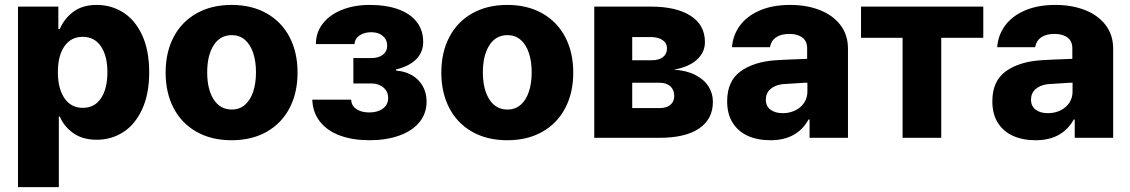

<svg xmlns="http://www.w3.org/2000/svg" viewBox="-20 -557 4567 776"><path d="M52.7 -530.3H215.8V-439.5H221.7Q238.8 -481 275.9 -509Q313 -537.1 371.1 -537.1Q429.2 -537.1 477.3 -507.1Q525.4 -477.1 554.2 -415.5Q583 -354 583 -264.6Q583 -177.7 554.9 -116.2Q526.9 -54.7 478.8 -23.4Q430.7 7.8 371.1 7.8Q314 7.8 276.4 -18.8Q238.8 -45.4 221.7 -85.9H217.8V199.2H52.7ZM314.5 -121.1Q362.3 -121.1 388.2 -159.9Q414.1 -198.7 414.1 -265.6Q414.1 -331.1 387.9 -369.6Q361.8 -408.2 314.5 -408.2Q267.1 -408.2 240.5 -370.1Q213.9 -332 213.9 -265.6Q213.9 -199.2 240.5 -160.2Q267.1 -121.1 314.5 -121.1Z M649.4 -263.7Q649.4 -345.2 681.6 -407Q713.9 -468.8 774.2 -502.9Q834.5 -537.1 916 -537.1Q997.6 -537.1 1057.9 -502.9Q1118.2 -468.8 1150.4 -407Q1182.6 -345.2 1182.6 -263.7Q1182.6 -182.1 1150.4 -120.4Q1118.2 -58.6 1057.9 -24.4Q997.6 9.8 916 9.8Q834.5 9.8 774.2 -24.4Q713.9 -58.6 681.6 -120.4Q649.4 -182.1 649.4 -263.7ZM1014.6 -264.6Q1014.6 -309.1 1003.2 -343.3Q991.7 -377.4 969.7 -396.2Q947.8 -415 917 -415Q869.6 -415 843.5 -374Q817.4 -333 817.4 -264.6Q817.4 -196.3 843.5 -155.3Q869.6 -114.3 917 -114.3Q947.8 -114.3 969.7 -133.1Q991.7 -151.9 1003.2 -186Q1014.6 -220.2 1014.6 -264.6Z M1472.7 -102.5Q1506.3 -102.5 1527.6 -118.2Q1548.8 -133.8 1548.8 -161.1Q1548.8 -187 1529.5 -203.4Q1510.3 -219.7 1480.5 -219.7H1408.2V-322.3H1480.5Q1510.3 -322.3 1527.6 -335.9Q1544.9 -349.6 1544.9 -372.1Q1544.9 -396.5 1527.3 -411.6Q1509.8 -426.8 1480.5 -426.8Q1451.7 -426.8 1432.6 -413.3Q1413.6 -399.9 1413.1 -378.9H1256.8Q1256.8 -426.8 1285.4 -462.6Q1314 -498.5 1363.3 -517.8Q1412.6 -537.1 1473.6 -537.1Q1541 -537.1 1589.6 -519.5Q1638.2 -502 1664.3 -468.3Q1690.4 -434.6 1690.4 -387.7Q1690.4 -346.2 1662.1 -317.6Q1633.8 -289.1 1581.1 -276.4V-271.5Q1614.7 -269.5 1642.8 -254.2Q1670.9 -238.8 1687.5 -210.9Q1704.1 -183.1 1704.1 -146.5Q1704.1 -98.1 1674.8 -62.7Q1645.5 -27.3 1593 -8.8Q1540.5 9.8 1473.6 9.8Q1406.7 9.8 1355.2 -8.8Q1303.7 -27.3 1273.9 -64.5Q1244.1 -101.6 1242.2 -154.3H1399.4Q1399.9 -130.4 1419.9 -116.5Q1439.9 -102.5 1472.7 -102.5Z M1763.7 -263.7Q1763.7 -345.2 1795.9 -407Q1828.1 -468.8 1888.4 -502.9Q1948.7 -537.1 2030.3 -537.1Q2111.8 -537.1 2172.1 -502.9Q2232.4 -468.8 2264.6 -407Q2296.9 -345.2 2296.9 -263.7Q2296.9 -182.1 2264.6 -120.4Q2232.4 -58.6 2172.1 -24.4Q2111.8 9.8 2030.3 9.8Q1948.7 9.8 1888.4 -24.4Q1828.1 -58.6 1795.9 -120.4Q1763.7 -182.1 1763.7 -263.7ZM2128.9 -264.6Q2128.9 -309.1 2117.4 -343.3Q2106 -377.4 2084 -396.2Q2062 -415 2031.2 -415Q1983.9 -415 1957.8 -374Q1931.6 -333 1931.6 -264.6Q1931.6 -196.3 1957.8 -155.3Q1983.9 -114.3 2031.2 -114.3Q2062 -114.3 2084 -133.1Q2106 -151.9 2117.4 -186Q2128.9 -220.2 2128.9 -264.6Z M2381.8 -530.3H2610.4Q2713.4 -530.3 2771.2 -493.2Q2829.1 -456.1 2829.1 -386.7Q2829.1 -344.7 2795.9 -315.2Q2762.7 -285.6 2703.1 -275.4Q2753.9 -272.5 2789.6 -254.4Q2825.2 -236.3 2843.3 -208Q2861.3 -179.7 2861.3 -145.5Q2861.3 -75.7 2805.7 -37.8Q2750 0 2645.5 0H2381.8ZM2705.1 -168.9Q2705.1 -193.8 2689.2 -208.3Q2673.3 -222.7 2645.5 -222.7H2535.2V-120.1H2645.5Q2673.3 -120.1 2689.2 -133.1Q2705.1 -146 2705.1 -168.9ZM2675.8 -361.3Q2675.8 -382.3 2658.2 -394.8Q2640.6 -407.2 2610.4 -407.2H2535.2V-313.5H2614.3Q2643.1 -313.5 2659.4 -326.2Q2675.8 -338.9 2675.8 -361.3Z M3115.2 -313.5Q3159.2 -316.4 3222.7 -318.4Q3230.5 -319.3 3242.2 -319.3V-362.3Q3242.2 -390.1 3223.1 -405Q3204.1 -419.9 3169.9 -419.9Q3136.7 -419.9 3116.7 -406.2Q3096.7 -392.6 3091.8 -366.2H2938.5Q2941.9 -414.1 2970 -452.9Q2998 -491.7 3050 -514.4Q3102.1 -537.1 3173.8 -537.1Q3240.2 -537.1 3293.2 -516.4Q3346.2 -495.6 3376.7 -455.8Q3407.2 -416 3407.2 -360.4V0H3252V-74.2H3248Q3225.6 -33.2 3187 -11.7Q3148.4 9.8 3093.8 9.8Q3042 9.8 3002.7 -7.8Q2963.4 -25.4 2941.2 -60.8Q2918.9 -96.2 2918.9 -147.5Q2918.9 -229.5 2973.1 -268.6Q3027.3 -307.6 3115.2 -313.5ZM3143.6 -99.6Q3171.4 -99.6 3194.3 -110.8Q3217.3 -122.1 3230.5 -142.3Q3243.7 -162.6 3243.2 -188.5V-222.7H3233.4L3142.6 -216.8Q3111.3 -212.9 3093.3 -196.5Q3075.2 -180.2 3075.2 -154.3Q3075.2 -127.9 3094 -113.8Q3112.8 -99.6 3143.6 -99.6Z M3460 -530.3H3954.1V-404.3H3784.2V0H3627.9V-404.3H3460Z M4187 -313.5Q4231 -316.4 4294.4 -318.4Q4302.2 -319.3 4314 -319.3V-362.3Q4314 -390.1 4294.9 -405Q4275.9 -419.9 4241.7 -419.9Q4208.5 -419.9 4188.5 -406.2Q4168.5 -392.6 4163.6 -366.2H4010.3Q4013.7 -414.1 4041.7 -452.9Q4069.8 -491.7 4121.8 -514.4Q4173.8 -537.1 4245.6 -537.1Q4312 -537.1 4365 -516.4Q4418 -495.6 4448.5 -455.8Q4479 -416 4479 -360.4V0H4323.7V-74.2H4319.8Q4297.4 -33.2 4258.8 -11.7Q4220.2 9.8 4165.5 9.8Q4113.8 9.8 4074.5 -7.8Q4035.2 -25.4 4012.9 -60.8Q3990.7 -96.2 3990.7 -147.5Q3990.7 -229.5 4044.9 -268.6Q4099.1 -307.6 4187 -313.5ZM4215.3 -99.6Q4243.2 -99.6 4266.1 -110.8Q4289.1 -122.1 4302.2 -142.3Q4315.4 -162.6 4314.9 -188.5V-222.7H4305.2L4214.4 -216.8Q4183.1 -212.9 4165 -196.5Q4147 -180.2 4147 -154.3Q4147 -127.9 4165.8 -113.8Q4184.6 -99.6 4215.3 -99.6Z"/></svg>

Font: Pretendard ExtraBold
Style: Regular
Weight: 800
Designer: Base glyphs from Inter by Rasmus Andersson; Hangeul glyphs from Noto Sans CJK(Source Han Sans) by Jang Soo-young and Kan
Foundry: Kil Hyung-jin
Version: Version 1.309